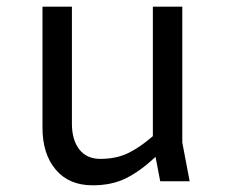

<svg xmlns="http://www.w3.org/2000/svg" viewBox="-20 -542 680 574"><path d="M459 0 445 -73Q399 -30 356.5 -9Q314 12 257 12Q186 12 146.5 -35Q107 -82 107 -160V-522H195V-172Q195 -124 217 -95.5Q239 -67 280 -67Q327 -67 362.5 -84Q398 -101 437 -135V-522H525V-116L547 0Z"/></svg>

Font: AmikoRegular
Style: Regular
Weight: 400
Designer: Pablo Impallari, Rodrigo Fuenzalida, Andres Torresi
Foundry: Impallari Type
Version: Version 1.000; ttfautohint (v1.3)